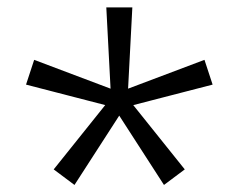

<svg xmlns="http://www.w3.org/2000/svg" viewBox="-20 -604 660 531"><path d="M287.5 -325.5 274 -583.5H346L332.5 -325.5ZM303 -347 545.5 -438.5 568 -370 316.5 -305ZM328 -339 491 -135.5 433.5 -92.5 291.5 -312.5ZM328 -312.5 186 -92.5 128.5 -135.5 291.5 -339ZM303.5 -305 52 -370 74.5 -438.5 317 -347Z"/></svg>

Font: Monaspace Xenon Var ExtraLight
Style: Regular
Weight: 200
Designer: Riley Cran and the Lettermatic Team
Version: Version 1.200 (Monaspace Xenon Var)